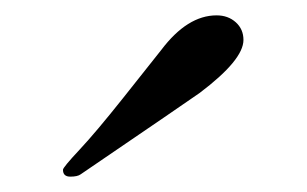

<svg xmlns="http://www.w3.org/2000/svg" viewBox="-20 -764 400 250"><path d="M85 -537Q81 -534 71.5 -534Q62 -534 62 -543Q62 -546 83.5 -569Q105 -592 140 -636Q175 -680 190 -699Q224 -744 262 -744Q277 -744 287 -735Q297 -726 297 -712Q297 -686 240 -643Q223 -631 85 -537Z"/></svg>

Font: Sedan SC
Style: Regular
Weight: 400
Designer: Sebastian Salazar
Foundry: Sebastian Salazar
Version: Version 1.001